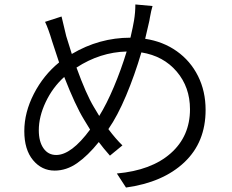

<svg xmlns="http://www.w3.org/2000/svg" viewBox="-20 -799 1040 861"><path d="M323 -496Q366 -377 401 -319L425 -279Q458 -332 490.5 -409Q523 -486 548 -568Q429 -565 323 -496ZM277 -637 302 -557Q425 -630 565 -630Q577 -682 581 -707Q587 -743 587 -779L664 -772Q658 -753 652 -719Q651 -712 650 -707Q649 -702 648 -698L631 -625Q711 -613 772.5 -569.5Q834 -526 868 -458Q902 -390 902 -306Q902 -161 806.5 -71Q711 19 545 42L504 -21Q659 -35 745.5 -111.5Q832 -188 832 -309Q832 -408 772.5 -478Q713 -548 614 -564Q584 -462 545.5 -370.5Q507 -279 466 -220Q499 -176 529 -147L473 -101Q443 -135 423 -162Q374 -101 326 -67.5Q278 -34 225 -34Q167 -34 128 -81Q89 -128 89 -211Q89 -295 132 -378.5Q175 -462 245 -519L214 -613Q197 -670 182 -701L256 -725ZM268 -454Q216 -407 185 -341.5Q154 -276 154 -215Q154 -164 175 -134Q196 -104 232 -104Q300 -104 384 -218L356 -264Q318 -326 268 -454Z"/></svg>

Font: Sinter Normal
Style: Regular
Weight: 350
Foundry: Adobe & rsms
Version: Version 1.000